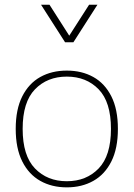

<svg xmlns="http://www.w3.org/2000/svg" viewBox="-20 -786 564 811"><path d="M153.3 -766.1 254.9 -607.4H290L391.6 -766.1H356.4L272.5 -635.3L189 -766.1ZM262.2 -462.4Q344.7 -462.4 396.7 -408.7Q448.7 -355 448.7 -241.7Q448.7 -128.4 396.7 -74.5Q344.7 -20.5 262.2 -20.5Q179.7 -20.5 127.7 -74.5Q75.7 -128.4 75.7 -241.7Q75.7 -355 127.7 -408.7Q179.7 -462.4 262.2 -462.4ZM262.2 -487.8Q198.7 -487.8 150.1 -460.7Q101.6 -433.6 74 -378.9Q46.4 -324.2 46.4 -241.7Q46.4 -159.2 74 -104.2Q101.6 -49.3 150.1 -22Q198.7 5.4 262.2 5.4Q325.7 5.4 374.3 -22Q422.9 -49.3 450.4 -104.2Q478 -159.2 478 -241.7Q478 -324.2 450.4 -378.9Q422.9 -433.6 374.3 -460.7Q325.7 -487.8 262.2 -487.8Z"/></svg>

Font: Estedad-FD-VF Thin
Style: Regular
Weight: 100
Designer: Amin Abedi
Version: Version 5.0